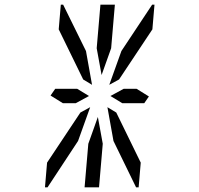

<svg xmlns="http://www.w3.org/2000/svg" viewBox="-20 -912 856 824"><path d="M367 -452 315 -307 184 -108H173L182 -214L325 -429ZM421 -295 405 -108H343L359 -295L400 -410ZM250 -469 197 -502 217 -531H311L362 -500L305 -469ZM337 -571 232 -786 241 -892H251L349 -693L375 -548ZM511 -531H566L619 -498L599 -469H505L454 -500ZM479 -429 584 -214 575 -108H564L467 -307L441 -452ZM449 -548 501 -693 633 -892H643L634 -786L491 -571ZM395 -705 411 -892H473L457 -705L416 -590Z"/></svg>

Font: DSEG14 Modern Mini
Style: Light Italic
Weight: 300
Italic angle: -5°
Designer: Keshikan(Twitter:@keshinomi_88pro)
Version: Version 0.46